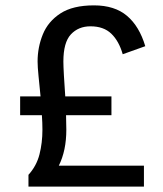

<svg xmlns="http://www.w3.org/2000/svg" viewBox="-20 -695 606 715"><path d="M86 0V-44Q116 -77 127 -120Q138 -163 138 -212Q138 -237 136 -266H55V-336H131Q127 -377 123.5 -411.5Q120 -446 120 -466Q120 -519 139.5 -567Q159 -615 205 -645Q251 -675 330 -675Q407 -675 453 -636Q499 -597 521 -523L437 -493Q423 -542 394.5 -569.5Q366 -597 317 -597Q272 -597 244 -567Q216 -537 216 -466Q216 -450 218 -414Q220 -378 223 -336H395V-266H226Q226 -252 226.5 -238Q227 -224 227 -212Q227 -134 199 -78H516V0Z"/></svg>

Font: Orienta
Style: Regular
Weight: 400
Designer: Eduardo Rodriguez Tunni
Foundry: Eduardo Rodriguez Tunni
Version: Version 1.002; ttfautohint (v1.8.4.7-5d5b);gftools[0.9.23]